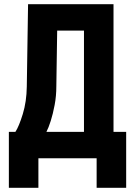

<svg xmlns="http://www.w3.org/2000/svg" viewBox="-20 -750 640 910"><path d="M22 140V-125H53Q70 -151 88 -209.5Q106 -268 107 -340L113 -730H518V-125H578V140H438V0H162V140ZM200 -125H378V-605H251L247 -341Q247 -295 239 -252.5Q231 -210 220.5 -177Q210 -144 200 -125Z"/></svg>

Font: JetBrains Mono NL ExtraBold
Style: Regular
Weight: 800
Designer: Philipp Nurullin, Konstantin Bulenkov
Foundry: JetBrains
Version: Version 2.304; ttfautohint (v1.8.4.7-5d5b)